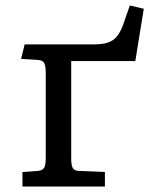

<svg xmlns="http://www.w3.org/2000/svg" viewBox="-20 -681 550 701"><path d="M62 0V-53L119 -57Q136 -59 141.5 -69Q147 -79 147 -105V-414Q147 -440 141.5 -450.5Q136 -461 119 -462L57 -466L70 -519H326Q369 -519 392 -534.5Q415 -550 430 -592L454 -661L505 -649L474 -458H240V-102Q240 -78 245.5 -68Q251 -58 267 -57L363 -53V0Z"/></svg>

Font: Literata 7pt
Style: Regular
Weight: 400
Designer: Latin by Veronika Burian and Jose Scaglione. Greek by Irene Vlachou. Cyrillic by Vera Evstafieva.
Foundry: TypeTogether
Version: Version 3.002